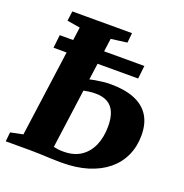

<svg xmlns="http://www.w3.org/2000/svg" viewBox="-133 -862 942 985"><g transform="rotate(20 338.0 -369.0)"><path d="M309 5Q286.5 5 254.2 3.8Q222 2.5 190 1.2Q158 0 135.5 0H2.5L7.5 -50.5L75.5 -64.5L159.5 -678L88.5 -690L95.5 -743H421.5L416 -689.5L328.5 -678L244 -57.5Q254 -55 267.8 -53.2Q281.5 -51.5 297.5 -51.5Q355.5 -51.5 393.8 -77.5Q432 -103.5 451 -148.8Q470 -194 470 -252Q470 -295.5 457.8 -326Q445.5 -356.5 419.5 -372.2Q393.5 -388 351 -388Q333.5 -388 314 -385.2Q294.5 -382.5 280 -379.5L288 -442.5Q302.5 -447 323 -450.8Q343.5 -454.5 366.2 -457Q389 -459.5 410 -459.5Q486 -459.5 538.8 -438.2Q591.5 -417 619 -374.2Q646.5 -331.5 646.5 -266Q646.5 -205 623.5 -155Q600.5 -105 556.8 -69.2Q513 -33.5 450.5 -14.2Q388 5 309 5ZM68.5 -535 76.5 -606.5H538.5L530.5 -535Z"/></g></svg>

Font: Merriweather 20pt Black
Style: Italic
Weight: 900
Italic angle: -7.8°
Version: Version 2.101